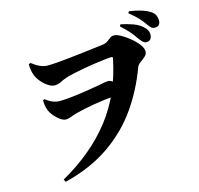

<svg xmlns="http://www.w3.org/2000/svg" viewBox="-129 -991 1258 1216"><g transform="rotate(-15 500.0 -383.0)"><path d="M879 -635Q866 -635 856 -643.5Q846 -652 832 -671Q819 -691 797.5 -717Q776 -743 740 -775L747 -787Q790 -778 826 -765Q862 -752 887 -729Q914 -705 914 -676Q914 -660 905.5 -647.5Q897 -635 879 -635ZM145 70Q352 -47 476.5 -207.5Q601 -368 645 -590Q647 -596 645 -598.5Q643 -601 637 -601Q622 -601 591.5 -597.5Q561 -594 523 -588.5Q485 -583 446.5 -576Q408 -569 377.5 -562Q347 -555 332 -550Q303 -540 285.5 -530.5Q268 -521 245 -521Q226 -521 203 -536Q180 -551 161 -573.5Q142 -596 133 -619Q127 -635 123.5 -654.5Q120 -674 121 -693L133 -698Q161 -676 186 -665Q211 -654 234 -654Q259 -654 298 -657Q337 -660 382 -665Q427 -670 470 -675Q513 -680 548 -684.5Q583 -689 602 -691Q625 -694 638 -703.5Q651 -713 662 -721.5Q673 -730 689 -730Q705 -730 732.5 -715Q760 -700 788.5 -676.5Q817 -653 836.5 -627.5Q856 -602 856 -581Q856 -562 840.5 -548.5Q825 -535 808 -523Q791 -511 785 -495Q736 -361 655.5 -245Q575 -129 452 -43Q329 43 154 87ZM258 -294Q242 -294 221.5 -308.5Q201 -323 184 -343.5Q167 -364 160 -381Q154 -398 151 -415.5Q148 -433 149 -449L159 -454Q184 -434 206 -425.5Q228 -417 250 -417Q274 -417 302.5 -419.5Q331 -422 362 -426Q393 -430 422.5 -434.5Q452 -439 477.5 -443.5Q503 -448 522 -451Q542 -455 554 -457.5Q566 -460 573 -460Q592 -460 602.5 -451.5Q613 -443 621 -437L601 -357Q566 -356 528.5 -351.5Q491 -347 456 -341Q421 -335 391 -328.5Q361 -322 341 -317Q324 -313 309.5 -307.5Q295 -302 282.5 -298Q270 -294 258 -294ZM952 -710Q937 -710 928.5 -718.5Q920 -727 906 -746Q895 -763 874.5 -786Q854 -809 813 -842L820 -853Q864 -847 899 -836Q934 -825 956 -810Q975 -797 982 -781.5Q989 -766 989 -749Q989 -710 952 -710Z"/></g></svg>

Font: Noto Serif JP ExtraLight Black
Style: Regular
Weight: 900
Version: Version 2.003-H1;hotconv 1.1.1;makeotfexe 2.6.0